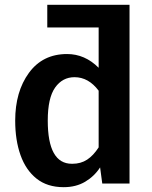

<svg xmlns="http://www.w3.org/2000/svg" viewBox="-20 -761 632 796"><path d="M244 15Q176 15 131.5 -20.5Q87 -56 65 -118Q43 -180 43 -261Q43 -381 100 -459Q157 -537 258 -537Q332 -537 389 -480V-647H176V-741H517V0H404L395 -67Q371 -30 333 -7.5Q295 15 244 15ZM280 -82Q315 -82 341 -99Q367 -116 389 -150V-385Q347 -441 289 -441Q239 -441 208.5 -398Q178 -355 178 -261Q178 -82 278 -82Z"/></svg>

Font: Trujillo Medium
Style: Regular
Weight: 500
Designer: Fira Sans original fonts by bBox Type GmbH, Carrois Corporate GbR, & Edenspiekermann AG / Changes by Cristiano Sobral
Foundry: Fira Sans original fonts by bBox Type GmbH, Carrois Corporate GbR, & Edenspiekermann AG / Changes by Cristiano Sobral
Version: Version 4.301;October 17, 2021;FontCreator 14.0.0.2814 64-bi